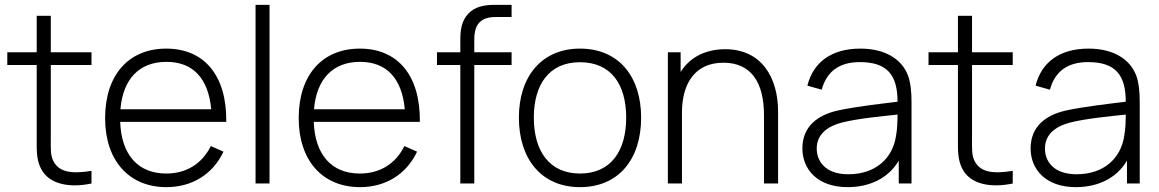

<svg xmlns="http://www.w3.org/2000/svg" viewBox="-20 -755 4770 790"><path d="M356.5 -487.5V-540H189V-690H131V-540H10V-487.5H131V-187.5C131 -137.5 129.5 -101 147.5 -63.5C180.5 6 270.5 18.5 356.5 0V-52C276 -39 224 -45.5 200 -91.5C187 -116 189 -142.5 189 -188.5V-487.5Z M911 -253.5C913.5 -443 821.5 -555 664 -555C509 -555 412.5 -446 412.5 -269C412.5 -95 510 15 665 15C770 15 856 -38 899.5 -131L847.5 -154C811 -81 747 -41 664 -41C547.5 -41 479.5 -118.5 474.5 -253.5ZM665 -500.5C774 -500.5 837.5 -432.5 849 -305.5H475.5C486 -430 553 -500.5 665 -500.5Z M1089 0V-735H1031.5V0Z M1707.5 -253.5C1710 -443 1618 -555 1460.5 -555C1305.5 -555 1209 -446 1209 -269C1209 -95 1306.5 15 1461.5 15C1566.5 15 1652.5 -38 1696 -131L1644 -154C1607.5 -81 1543.5 -41 1460.5 -41C1344 -41 1276 -118.5 1271 -253.5ZM1461.5 -500.5C1570.5 -500.5 1634 -432.5 1645.5 -305.5H1272C1282.5 -430 1349.5 -500.5 1461.5 -500.5Z M2085 -685V-735H2015.5C1973 -735 1935 -728.5 1906.5 -698.5C1879 -668.5 1874 -632.5 1874 -590.5V-540H1778V-487.5H1874V0H1931.5V-487.5H2085V-540H1931.5V-592.5C1931.5 -658.5 1960.5 -685 2020.5 -685Z M2366.5 15C2526 15 2618 -100.5 2618 -271C2618 -438 2527.5 -555 2366.5 -555C2209 -555 2115 -440.5 2115 -271C2115 -103 2206 15 2366.5 15ZM2366.5 -41C2241.5 -41 2176.5 -132 2176.5 -271C2176.5 -405 2237.5 -499 2366.5 -499C2493 -499 2556.5 -409.5 2556.5 -271C2556.5 -134.5 2494 -41 2366.5 -41Z M2964 -552.5C2887 -552.5 2820.5 -522.5 2780.5 -459V-540H2728V0H2786V-291.5C2786 -410.5 2839 -497 2956.5 -497C3069.5 -497 3123.5 -417.5 3123.5 -281V0H3181.5V-295.5C3181.5 -436.5 3113 -552.5 2964 -552.5Z M3716 -444.5C3689.5 -514 3619 -555 3520 -555C3403 -555 3326.5 -500.5 3302 -402.5L3361 -386C3382 -463 3435.5 -499.5 3518 -499.5C3631 -499.5 3673 -446 3673 -336.5C3609.5 -328.5 3502.5 -317 3423.5 -299.5C3345 -281 3281.5 -235.5 3281.5 -144C3281.5 -59 3343 15 3467.5 15C3561 15 3636.5 -23.5 3678 -94V0H3730.5V-336.5C3730.5 -375 3727 -415.5 3716 -444.5ZM3470.5 -38C3373.5 -38 3340.5 -94 3340.5 -143.5C3340.5 -209.5 3395.5 -238 3443 -250.5C3510 -267.5 3607 -276.5 3673 -283.5C3673 -259.5 3672 -224.5 3667 -197.5C3653 -101 3580.5 -38 3470.5 -38Z M4147 -487.5V-540H3979.5V-690H3921.5V-540H3800.5V-487.5H3921.5V-187.5C3921.5 -137.5 3920 -101 3938 -63.5C3971 6 4061 18.5 4147 0V-52C4066.5 -39 4014.5 -45.5 3990.5 -91.5C3977.5 -116 3979.5 -142.5 3979.5 -188.5V-487.5Z M4655 -444.5C4628.5 -514 4558 -555 4459 -555C4342 -555 4265.5 -500.5 4241 -402.5L4300 -386C4321 -463 4374.5 -499.5 4457 -499.5C4570 -499.5 4612 -446 4612 -336.5C4548.5 -328.5 4441.5 -317 4362.5 -299.5C4284 -281 4220.5 -235.5 4220.5 -144C4220.5 -59 4282 15 4406.5 15C4500 15 4575.5 -23.5 4617 -94V0H4669.5V-336.5C4669.5 -375 4666 -415.5 4655 -444.5ZM4409.5 -38C4312.5 -38 4279.5 -94 4279.5 -143.5C4279.5 -209.5 4334.5 -238 4382 -250.5C4449 -267.5 4546 -276.5 4612 -283.5C4612 -259.5 4611 -224.5 4606 -197.5C4592 -101 4519.5 -38 4409.5 -38Z"/></svg>

Font: Hauora Light
Style: Regular
Weight: 300
Designer: Wayne Shih
Foundry: WCYS
Version: Version 1.001;hotconv 1.0.109;makeotfexe 2.5.65596